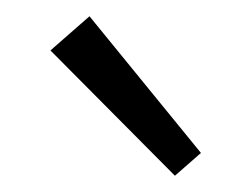

<svg xmlns="http://www.w3.org/2000/svg" viewBox="-20 -716 303 236"><path d="M195 -500 42 -654 90 -696 227 -528Z"/></svg>

Font: EauTestInfant
Style: Regular
Weight: 400
Designer: Christian Thalmann (Catharsis Fonts)
Version: Version 0.001;PS 000.001;hotconv 1.0.88;makeotf.lib2.5.64775